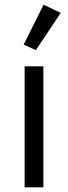

<svg xmlns="http://www.w3.org/2000/svg" viewBox="-20 -799 290 819"><path d="M85 0V-516H165V0ZM133 -585 81 -609 166 -779 239 -744Z"/></svg>

Font: IBM Plex Sans Arabic
Style: Regular
Weight: 400
Designer: Mike Abbink, Paul van der Laan, Pieter van Rosmalen, Wael Morcos, Khajak Apelian
Foundry: Bold Monday
Version: Version 1.005